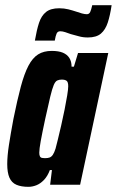

<svg xmlns="http://www.w3.org/2000/svg" viewBox="-20 -715 452 743"><path d="M90 8Q62 8 43.5 0Q25 -8 16.5 -27.5Q8 -47 8 -80Q8 -111 14.5 -153.5Q21 -196 32 -255Q47 -329 60.5 -379.5Q74 -430 90 -460.5Q106 -491 127.5 -504.5Q149 -518 180 -518Q207 -518 223.5 -511Q240 -504 248.5 -490.5Q257 -477 257 -457H266L282 -510H399L290 0H174L181 -57H173Q164 -33 150 -18.5Q136 -4 120.5 2Q105 8 90 8ZM156 -103Q165 -103 172 -105.5Q179 -108 184.5 -116Q190 -124 195 -140Q198 -151 204 -175.5Q210 -200 217 -230.5Q224 -261 230 -291Q236 -321 240 -345.5Q244 -370 244 -381Q244 -398 237.5 -402.5Q231 -407 219 -407Q209 -407 201.5 -403.5Q194 -400 188 -386Q182 -372 174.5 -341Q167 -310 155 -255Q143 -199 137.5 -168.5Q132 -138 132 -124Q132 -115 134.5 -110Q137 -105 142.5 -104Q148 -103 156 -103ZM115 -558Q122 -599 131 -626.5Q140 -654 158 -668.5Q176 -683 209 -683Q228 -683 244 -679Q260 -675 275 -670Q286 -666 297 -663Q308 -660 316 -660Q325 -660 329 -668.5Q333 -677 337 -695H412Q406 -655 397 -627.5Q388 -600 370.5 -585Q353 -570 320 -570Q301 -570 285.5 -574.5Q270 -579 254 -583Q243 -587 232.5 -590.5Q222 -594 213 -594Q203 -594 199 -585Q195 -576 192 -558Z"/></svg>

Font: Saira ExtraCondensed ExtraBold
Style: Italic
Weight: 800
Width: 2
Italic angle: -12°
Designer: Hector Gatti with collaboration of the Omnibus-Type team
Foundry: Omnibus-Type
Version: Version 1.101